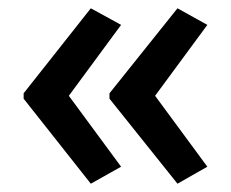

<svg xmlns="http://www.w3.org/2000/svg" viewBox="-20 -498 557 463"><path d="M37 -273V-260L199 -55L272 -96L146 -267L272 -438L199 -478ZM244 -273V-260L408 -55L480 -96L354 -267L480 -438L408 -478Z"/></svg>

Font: Noto Sans Devanagari SemiCondensed Medium
Style: Regular
Weight: 500
Width: 4
Designer: Jelle Bosma - Monotype Design Team
Foundry: Monotype Imaging Inc.
Version: Version 2.004